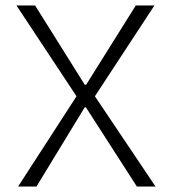

<svg xmlns="http://www.w3.org/2000/svg" viewBox="-20 -680 627 700"><path d="M46 0 259 -329 40 -660H108L289 -371H294L475 -660H543L326 -329L547 0H479L293 -289H289L113 0Z"/></svg>

Font: Bricolage Grotesque 10pt ExtraLight
Style: Regular
Weight: 200
Designer: Mathieu Triay
Foundry: Atelier Triay
Version: Version 1.000; ttfautohint (v1.8.4.7-5d5b);gftools[0.9.32]